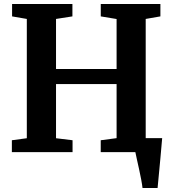

<svg xmlns="http://www.w3.org/2000/svg" viewBox="-20 -763 865 963"><path d="M694.8 180Q693.1 163.3 688.3 138.1Q683.5 112.9 677.6 85.8Q671.7 58.8 666.5 35.8Q661.4 12.7 658.9 0L634.4 -70.1H793.4Q792 -54.7 789.8 -29.3Q787.5 -3.9 784.9 26.3Q782.2 56.4 779.3 86.2Q776.3 115.9 774.1 140.8Q771.9 165.7 770.4 180ZM114.5 -69.7V-668L40.6 -680.8V-743H343.2V-680.8L261 -668V-417H564.8V-667.6L485.4 -680.8V-743H784.5V-680.8L710.8 -668V-69.7L785.9 -59.6V0H485.2V-59.6L564.8 -70.1V-341.2H261V-69.7L343.9 -59.6V0H39.5V-59.6Z"/></svg>

Font: Merriweather 7pt Light
Style: Regular
Weight: 300
Designer: Eben Sorkin
Foundry: Eben Sorkin
Version: Version 2.200;gftools[0.9.31]